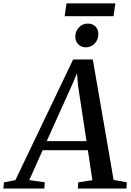

<svg xmlns="http://www.w3.org/2000/svg" viewBox="-88 -1092 756 1112"><path d="M-68.5 0 -65 -36 1 -48.5 335.5 -747.5H449.5L570 -50L646.5 -36L644.5 0H363L365 -36L447 -48.5L421 -222H159L81.5 -49L171.5 -36L168.5 0ZM182.5 -274.5H413L364 -596L358 -667.5L330.5 -603ZM408 -818Q391 -818 377.2 -826.2Q363.5 -834.5 355.8 -848.5Q348 -862.5 348 -880.5Q349 -913 369.8 -934.2Q390.5 -955.5 421 -955.5Q448 -955.5 465 -938.5Q482 -921.5 481.5 -896Q481.5 -862.5 460.8 -840.2Q440 -818 408 -818ZM297 -1072.5H580L569.5 -998H286.5Z"/></svg>

Font: Merriweather 48pt Medium
Style: Italic
Weight: 500
Italic angle: -7.8°
Version: Version 2.101